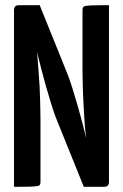

<svg xmlns="http://www.w3.org/2000/svg" viewBox="-20 -720 475 740"><path d="M303 0 194 -270Q186 -292 176.5 -322.5Q167 -353 157 -388Q147 -423 138.5 -456.5Q130 -490 123 -518Q116 -546 111.5 -563Q107 -580 107 -580L48 -640L53 -700H133L240 -435Q249 -412 259 -380Q269 -348 279 -313.5Q289 -279 297.5 -246.5Q306 -214 312.5 -187Q319 -160 323 -144Q327 -128 327 -128L389 -60L381 0ZM34 0V-681Q34 -700 53 -700L136 -681L121 -529Q124 -510 125.5 -487.5Q127 -465 129 -439.5Q131 -414 132.5 -389Q134 -364 134.5 -340Q135 -316 135.5 -295.5Q136 -275 136 -260V-19Q136 -9 131.5 -5.5Q127 -2 106 -1Q85 0 34 0ZM381 0 298 -19 312 -192Q309 -212 307 -234.5Q305 -257 304 -280.5Q303 -304 301.5 -326.5Q300 -349 299.5 -371Q299 -393 298.5 -412Q298 -431 298 -447V-681Q298 -691 302.5 -694.5Q307 -698 328.5 -699Q350 -700 400 -700V-19Q400 0 381 0Z"/></svg>

Font: Yanone Kaffeesatz ExtraLight SemiBold
Style: Regular
Weight: 600
Version: Version 2.003